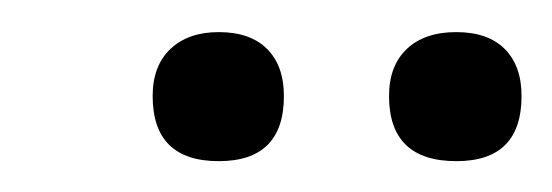

<svg xmlns="http://www.w3.org/2000/svg" viewBox="-20 -580 351 122"><path d="M270 -477.6Q227.2 -477.6 227.2 -519Q227.2 -538.2 238.5 -548.9Q249.8 -559.6 269.9 -559.6Q290 -559.6 300.7 -548.9Q311.4 -538.2 311.4 -519Q311.4 -477.6 270 -477.6ZM119 -477.6Q77 -477.6 77 -519Q77 -538.2 88.3 -548.9Q99.6 -559.6 119 -559.6Q139 -559.6 149.7 -548.9Q160.4 -538.2 160.4 -519Q160.4 -477.6 119 -477.6Z"/></svg>

Font: Cormorant Infant Light
Style: Italic
Weight: 300
Italic angle: -10°
Designer: Christian Thalmann (Catharsis Fonts)
Foundry: Catharsis Fonts
Version: Version 4.001